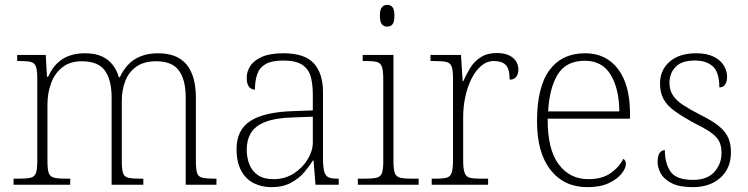

<svg xmlns="http://www.w3.org/2000/svg" viewBox="-20 -763 3090 793"><path d="M36 0V-25H57Q91 -25 107 -29Q123 -33 128.5 -48.5Q134 -64 134 -98V-439Q134 -473 128.5 -488Q123 -503 108 -507Q93 -511 65 -511H51V-536H169L174 -446H179Q194 -480 216 -501.5Q238 -523 267 -533Q296 -543 330 -543Q373 -543 401 -530Q429 -517 446 -494.5Q463 -472 471 -444H475Q488 -473 509 -495.5Q530 -518 561 -530.5Q592 -543 633 -543Q712 -543 750.5 -496.5Q789 -450 789 -359V-98Q789 -64 794 -48.5Q799 -33 816 -29Q833 -25 866 -25H874V0H747V-361Q747 -433 719 -471.5Q691 -510 625 -510Q575 -510 543.5 -488Q512 -466 497.5 -428.5Q483 -391 483 -346V-98Q483 -64 488 -48.5Q493 -33 509.5 -29Q526 -25 560 -25H572V0H441V-361Q441 -432 413.5 -471Q386 -510 318 -510Q269 -510 237.5 -485Q206 -460 191 -419.5Q176 -379 176 -331V-97Q176 -63 181.5 -48Q187 -33 204 -29Q221 -25 254 -25H270V0Z M1101 10Q1061 10 1028 -6.5Q995 -23 976 -58.5Q957 -94 957 -147Q957 -226 1013.5 -263Q1070 -300 1189 -304L1272 -307V-371Q1272 -413 1264 -444.5Q1256 -476 1229.5 -494.5Q1203 -513 1150 -513Q1103 -513 1077.5 -498.5Q1052 -484 1042.5 -457Q1033 -430 1033 -393Q1017 -393 1008 -405Q999 -417 999 -443Q999 -467 1013.5 -490Q1028 -513 1061.5 -528Q1095 -543 1150 -543Q1239 -543 1276.5 -501Q1314 -459 1314 -383V-111Q1314 -76 1318.5 -57Q1323 -38 1335 -31.5Q1347 -25 1373 -25H1379V0H1283L1275 -100H1272Q1259 -78 1237 -52Q1215 -26 1181.5 -8Q1148 10 1101 10ZM1109 -23Q1156 -23 1192.5 -46Q1229 -69 1250.5 -104.5Q1272 -140 1272 -174V-281L1191 -278Q1118 -276 1076 -259.5Q1034 -243 1016.5 -214Q999 -185 999 -145Q999 -112 1010 -84Q1021 -56 1045.5 -39.5Q1070 -23 1109 -23Z M1458 0V-25H1485Q1519 -25 1535.5 -29Q1552 -33 1557.5 -48Q1563 -63 1563 -97V-435Q1563 -471 1557.5 -487Q1552 -503 1536.5 -507Q1521 -511 1493 -511H1478V-536H1605V-98Q1605 -64 1610.5 -48.5Q1616 -33 1633 -29Q1650 -25 1683 -25H1709V0ZM1579 -653Q1566 -653 1557.5 -662.5Q1549 -672 1549 -698Q1549 -724 1557.5 -733.5Q1566 -743 1579 -743Q1593 -743 1601 -733.5Q1609 -724 1609 -698Q1609 -672 1601 -662.5Q1593 -653 1579 -653Z M1763 0V-25H1781Q1809 -25 1824.5 -29Q1840 -33 1845.5 -49.5Q1851 -66 1851 -101V-439Q1851 -473 1845.5 -488Q1840 -503 1823.5 -507Q1807 -511 1773 -511H1758V-536H1884L1891 -427H1893Q1906 -456 1922.5 -483Q1939 -510 1966 -527Q1993 -544 2032 -544Q2074 -544 2097.5 -525Q2121 -506 2121 -475Q2121 -459 2112.5 -446.5Q2104 -434 2085 -434Q2085 -478 2069 -494.5Q2053 -511 2020 -511Q1991 -511 1967.5 -491Q1944 -471 1927.5 -438Q1911 -405 1902 -364Q1893 -323 1893 -280V-100Q1893 -65 1899 -49Q1905 -33 1920 -29Q1935 -25 1963 -25H1996V0Z M2406 10Q2310 10 2254 -61Q2198 -132 2198 -262Q2198 -404 2249.5 -473.5Q2301 -543 2397 -543Q2483 -543 2532.5 -478Q2582 -413 2582 -294V-273H2242Q2241 -147 2287 -85Q2333 -23 2410 -23Q2466 -23 2501.5 -47.5Q2537 -72 2554 -107Q2559 -104 2562 -99Q2565 -94 2565 -86Q2565 -68 2547 -45.5Q2529 -23 2494 -6.5Q2459 10 2406 10ZM2538 -303Q2537 -397 2502 -454.5Q2467 -512 2396 -512Q2318 -512 2283.5 -455.5Q2249 -399 2244 -303Z M2842 10Q2787 10 2755 -6Q2723 -22 2709.5 -46Q2696 -70 2696 -95Q2696 -112 2700 -122.5Q2704 -133 2711 -138Q2718 -143 2726 -143Q2726 -87 2750 -53.5Q2774 -20 2843 -20Q2901 -20 2930.5 -53Q2960 -86 2960 -131Q2960 -156 2952.5 -174.5Q2945 -193 2923 -210.5Q2901 -228 2858 -249Q2802 -279 2768.5 -303Q2735 -327 2720.5 -354Q2706 -381 2706 -418Q2706 -474 2746 -508.5Q2786 -543 2855 -543Q2900 -543 2928.5 -528.5Q2957 -514 2970 -491.5Q2983 -469 2983 -447Q2983 -426 2975 -414Q2967 -402 2951 -402Q2951 -464 2924.5 -488.5Q2898 -513 2850 -513Q2795 -513 2770 -486.5Q2745 -460 2745 -421Q2745 -391 2759.5 -369Q2774 -347 2802.5 -328.5Q2831 -310 2872 -289Q2923 -264 2950.5 -241Q2978 -218 2988.5 -192.5Q2999 -167 2999 -134Q2999 -68 2955.5 -29Q2912 10 2842 10Z"/></svg>

Font: Noto Serif Kannada ExtraLight
Style: Regular
Weight: 250
Version: Version 2.003